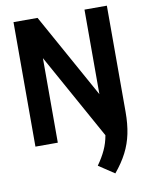

<svg xmlns="http://www.w3.org/2000/svg" viewBox="-103 -814 874 1124"><g transform="rotate(-10 334.0 -252.0)"><path d="M490 235.5 396.5 173.5Q427 130.5 445.2 91Q463.5 51.5 471.5 5.5L189.5 -502.5V0H56.5V-740H199.5L478.5 -237.5V-740H611.5V-108Q611.5 -37 599.5 20.8Q587.5 78.5 561 130.2Q534.5 182 490 235.5Z"/></g></svg>

Font: Encode Sans Condensed
Style: Bold
Weight: 700
Width: 3
Designer: Multiple Designers
Foundry: Impallari Type
Version: Version 3.000; ttfautohint (v1.8.3) -l 8 -r 50 -G 200 -x 14 